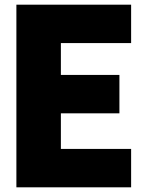

<svg xmlns="http://www.w3.org/2000/svg" viewBox="-20 -800 620 820"><path d="M540 0H50V-780H540V-616H240V-480H490V-316H240V-164H540Z"/></svg>

Font: Tanohe Sans ExtraBold
Style: Regular
Weight: 800
Designer: Village Type and Design LLC & Cristiano Sobral
Foundry: Cooper Hewitt Smithsonian Design Museum
Version: Version 1.00;September 29, 2021;FontCreator 13.0.0.2655 64-b